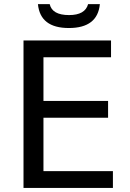

<svg xmlns="http://www.w3.org/2000/svg" viewBox="-20 -929 642 949"><path d="M320.3 -790.5Q178.7 -790.5 167.5 -908.7H225.6Q237.8 -854.5 321.3 -854.5Q400.9 -854.5 415.5 -908.7H473.6Q462.4 -790.5 320.3 -790.5ZM96.2 -729H528.8V-646H194.8V-430.2H514.2V-347.2H194.8V-83H538.1V0H96.2Z"/></svg>

Font: Vazir Code Hack
Style: Code-Hack
Weight: 400
Foundry: DejaVu fonts team - Redesigned by Saber Rastikerdar
Version: Version 1.1.2